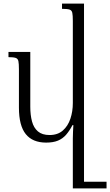

<svg xmlns="http://www.w3.org/2000/svg" viewBox="-20 -780 611 1065"><path d="M236 11Q161 11 123 -36Q85 -83 85 -183V-395Q85 -427 82 -441Q79 -455 66.5 -459Q54 -463 27 -463V-492H148V-188Q148 -142 157.5 -106.5Q167 -71 190.5 -51Q214 -31 255 -31Q300 -31 328.5 -56Q357 -81 370.5 -121.5Q384 -162 384 -209V-664Q384 -695 381 -709Q378 -723 365.5 -727Q353 -731 324 -731V-760H446V265H384V-13Q384 -31 385 -49.5Q386 -68 387 -86H382Q366 -55 347 -33Q328 -11 301.5 0Q275 11 236 11ZM433 265V228H571V265Z"/></svg>

Font: Noto Serif Armenian Light
Style: Regular
Weight: 300
Version: Version 2.007